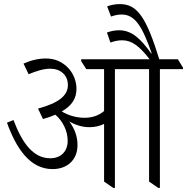

<svg xmlns="http://www.w3.org/2000/svg" viewBox="-20 -913 915 939"><path d="M237 -86C309 -86 359 -131 359 -203C359 -245 346 -282 319 -319C348 -302 382 -291 417 -291C445 -291 469 -297 489 -307V-25L534 6H542V-575H709V-25L754 6H762V-575H875V-582L850 -623H759C695 -830 651 -893 566 -893C542 -893 521 -888 504 -882L523 -832C539 -838 557 -842 575 -842C642 -842 677 -780 722 -652L720 -651C669 -722 626 -765 562 -765C539 -765 520 -760 503 -754L520 -705C539 -712 559 -716 577 -716C626 -716 663 -686 712 -623H377V-614L402 -575H489V-370C463 -348 431 -337 393 -337C353 -337 313 -349 282 -368C333 -397 354 -433 354 -479C354 -515 340 -551 316 -578C286 -611 248 -627 205 -627C169 -627 133 -619 95 -602L120 -550C158 -566 194 -577 226 -577C276 -577 312 -546 312 -497C312 -444 265 -409 166 -382L190 -331C213 -337 234 -345 251 -352C286 -321 311 -275 311 -224C311 -174 279 -139 226 -139C143 -139 89 -212 46 -326L14 -313C60 -186 127 -86 237 -86Z"/></svg>

Font: Noto Serif Devanagari SemiCondensed Light
Style: Regular
Weight: 300
Width: 4
Designer: Universal Thirst, Indian Type Foundry and the Monotype Design Team
Foundry: Monotype Imaging Inc.
Version: Version 2.004